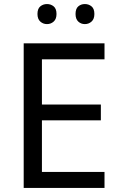

<svg xmlns="http://www.w3.org/2000/svg" viewBox="-20 -928 596 948"><path d="M496 0H97V-714H496V-635H187V-412H478V-334H187V-79H496ZM165 -859Q165 -885 179 -896.5Q193 -908 212 -908Q231 -908 245 -896.5Q259 -885 259 -859Q259 -834 245 -821.5Q231 -809 212 -809Q193 -809 179 -821.5Q165 -834 165 -859ZM353 -859Q353 -885 366.5 -896.5Q380 -908 399 -908Q418 -908 432 -896.5Q446 -885 446 -859Q446 -834 432 -821.5Q418 -809 399 -809Q380 -809 366.5 -821.5Q353 -834 353 -859Z"/></svg>

Font: Noto Sans Javanese
Style: Regular
Weight: 400
Designer: Monotype Design Team
Foundry: Monotype Imaging Inc.
Version: Version 2.004